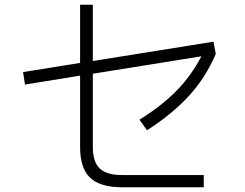

<svg xmlns="http://www.w3.org/2000/svg" viewBox="-20 -800 1040 815"><path d="M374 -177Q374 -113 403 -85Q432 -57 498 -57H845V-5H500Q405 -5 362.5 -45.5Q320 -86 320 -176V-479L86 -441L78 -494L320 -533V-780H374V-541L886 -623L896 -571Q852 -469 781 -392Q710 -315 604 -247L572 -292Q667 -351 729.5 -415Q792 -479 835 -561L374 -487Z"/></svg>

Font: IBM Plex Sans JP Light
Style: Regular
Weight: 300
Designer: Mike Abbink; Paul van der Laan; Pieter van Rosmalen; Wujin Sim; Yejin Wi; Jinhee Kim; Boomi Park; Yona Kim; Kichan Ma
Foundry: Sandoll Inc.
Version: Version 1.002